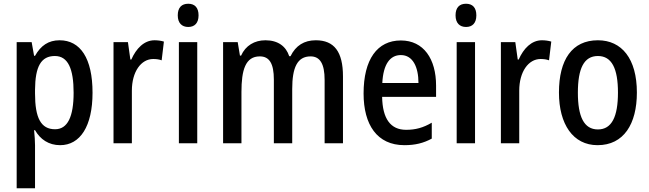

<svg xmlns="http://www.w3.org/2000/svg" viewBox="-20 -765 3463 1025"><path d="M298 -550C239 -550 198 -522 167 -467H162L149 -540H69V240H167V10C167 -11 165 -40 162 -70H167C195 -21 240 10 301 10C408 10 474 -91 474 -270C474 -454 409 -550 298 -550ZM273 -466C343 -466 373 -398 373 -270C373 -142 341 -75 274 -75C198 -75 167 -136 167 -266V-286C168 -410 199 -466 273 -466Z M805 -550C749 -550 707 -506 681 -447H676L663 -540H586V0H684V-281C684 -382 733 -450 798 -450C814 -450 830 -448 843 -443L855 -543C839 -548 821 -550 805 -550Z M985 -745C950 -745 929 -725 929 -683C929 -642 951 -621 985 -621C1019 -621 1040 -642 1040 -683C1040 -724 1020 -745 985 -745ZM1033 -540H935V0H1033Z M1666 -550C1604 -550 1559 -522 1531 -465H1524C1507 -517 1465 -550 1397 -550C1339 -550 1291 -522 1267 -468H1261L1249 -540H1171V0H1269V-274C1269 -391 1290 -464 1367 -464C1418 -464 1442 -426 1442 -340V0H1540V-290C1540 -404 1567 -464 1638 -464C1688 -464 1713 -425 1713 -338V0H1811V-357C1811 -489 1764 -550 1666 -550Z M2120 -549C1994 -549 1921 -448 1921 -266C1921 -99 1993 10 2139 10C2196 10 2241 -1 2285 -25V-110C2239 -83 2198 -72 2148 -72C2065 -72 2022 -131 2020 -248H2308V-308C2308 -450 2242 -549 2120 -549ZM2120 -471C2184 -471 2214 -407 2214 -322H2021C2026 -422 2062 -471 2120 -471Z M2468 -745C2433 -745 2412 -725 2412 -683C2412 -642 2434 -621 2468 -621C2502 -621 2523 -642 2523 -683C2523 -724 2503 -745 2468 -745ZM2516 -540H2418V0H2516Z M2873 -550C2817 -550 2775 -506 2749 -447H2744L2731 -540H2654V0H2752V-281C2752 -382 2801 -450 2866 -450C2882 -450 2898 -448 2911 -443L2923 -543C2907 -548 2889 -550 2873 -550Z M3380 -271C3380 -452 3299 -550 3172 -550C3034 -550 2964 -446 2964 -271C2964 -102 3039 10 3170 10C3310 10 3380 -103 3380 -271ZM3065 -270C3065 -399 3097 -466 3172 -466C3246 -466 3279 -399 3279 -271C3279 -142 3246 -74 3172 -74C3097 -74 3065 -143 3065 -270Z"/></svg>

Font: Noto Sans Arabic Cond Med
Style: Regular
Weight: 500
Width: 3
Designer: Monotype Design Team, Nadine Chahine, Nizar Qandah and Khaled Hosny
Foundry: Monotype Imaging Inc.
Version: Version 2.012